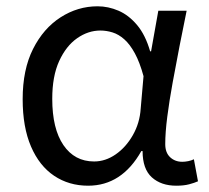

<svg xmlns="http://www.w3.org/2000/svg" viewBox="-20 -577 665 610"><path d="M260 13Q199 13 152 -18.5Q105 -50 78.5 -111.5Q52 -173 52 -262Q52 -356 85 -421.5Q118 -487 172.5 -522Q227 -557 290 -557Q324 -557 356.5 -543Q389 -529 415.5 -497.5Q442 -466 457 -414H460L483 -543H573Q562 -490 550.5 -431Q539 -372 528.5 -314.5Q518 -257 511.5 -206.5Q505 -156 505 -119Q505 -92 520.5 -77.5Q536 -63 559 -63Q568 -63 578 -65Q588 -67 596 -71L609 -1Q598 4 581 8.5Q564 13 540 13Q492 13 462.5 -13.5Q433 -40 433 -97H429Q367 13 260 13ZM279 -64Q315 -64 347.5 -86.5Q380 -109 402 -147.5Q424 -186 427 -232L436 -335Q424 -379 408.5 -407.5Q393 -436 375 -452Q357 -468 337.5 -474Q318 -480 299 -480Q260 -480 225 -455.5Q190 -431 168 -383Q146 -335 146 -263Q146 -168 181.5 -116Q217 -64 279 -64Z"/></svg>

Font: sinhala25
Style: Book
Weight: 400
Designer: Jelle Bosma - Monotype Design Team
Foundry: Monotype Imaging Inc.
Version: Version 2.003